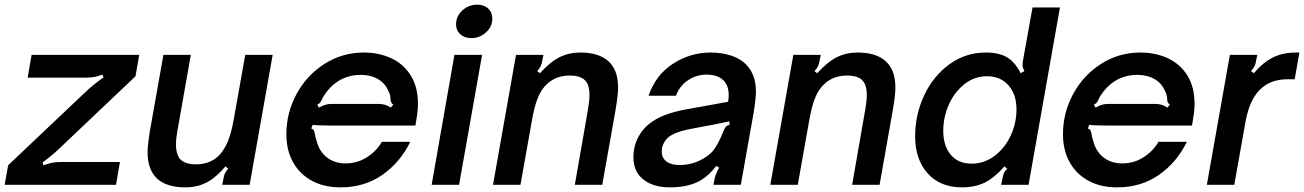

<svg xmlns="http://www.w3.org/2000/svg" viewBox="-30 -795 5610 826"><path d="M-10 0 5 -84 326 -388Q331 -393 354 -414Q377 -435 415 -462L411 -474Q389 -466 373.5 -463.5Q358 -461 339 -461H89L106 -559H569L553 -467L242 -172Q225 -155 203.5 -136Q182 -117 153 -96L157 -84Q180 -92 195.5 -95Q211 -98 229 -98H486L469 0Z M613 -81Q605 -106 605 -140Q605 -170 615 -232L673 -559H791L733 -231Q727 -197 727 -173Q727 -137 741 -115Q762 -88 813 -88Q872 -88 910 -124Q934 -148 950 -186Q966 -224 977 -289L1025 -559H1143L1044 0H926L931 -24Q933 -39 937.5 -49Q942 -59 952 -69L940 -79Q898 -30 858 -9.5Q818 11 768 11Q641 11 613 -81Z M1202 -217Q1202 -310 1246 -391Q1290 -472 1366.5 -520.5Q1443 -569 1535 -569Q1600 -569 1653 -544.5Q1706 -520 1737 -470.5Q1768 -421 1768 -349Q1768 -320 1762 -285L1757 -255H1387Q1335 -255 1315 -258L1309 -242Q1317 -240 1320 -234.5Q1323 -229 1325 -218Q1327 -202 1331 -193Q1342 -145 1375.5 -118.5Q1409 -92 1457 -92Q1507 -92 1548.5 -118.5Q1590 -145 1613 -185H1735Q1693 -98 1616 -43.5Q1539 11 1435 11Q1363 11 1310.5 -18Q1258 -47 1230 -98.5Q1202 -150 1202 -217ZM1342 -332Q1358 -341 1370.5 -344.5Q1383 -348 1398 -348H1597Q1613 -348 1625.5 -344.5Q1638 -341 1651 -332L1662 -345Q1655 -350 1653 -354.5Q1651 -359 1650.5 -363.5Q1650 -368 1650 -370Q1650 -386 1642 -401Q1628 -436 1596.5 -454.5Q1565 -473 1521 -473Q1477 -473 1440 -454.5Q1403 -436 1376 -401Q1361 -382 1355 -367Q1351 -359 1348 -354.5Q1345 -350 1335 -345Z M1945 0H1827L1925 -559H2044ZM1932 -690Q1932 -726 1959.5 -750.5Q1987 -775 2023 -775Q2052 -775 2070 -758.5Q2088 -742 2088 -715Q2088 -680 2060.5 -655.5Q2033 -631 1998 -631Q1969 -631 1950.5 -647.5Q1932 -664 1932 -690Z M2091 0 2190 -559H2308L2303 -535Q2301 -520 2296 -510Q2291 -500 2281 -489L2293 -480Q2336 -528 2376.5 -548.5Q2417 -569 2466 -569Q2591 -569 2621 -478Q2629 -451 2629 -418Q2629 -387 2619 -327L2561 0H2443L2500 -327Q2506 -362 2506 -386Q2506 -425 2492 -443Q2474 -470 2421 -470Q2362 -470 2324 -434Q2299 -412 2283.5 -373.5Q2268 -335 2257 -269L2209 0Z M2695 -118Q2695 -167 2717.5 -208Q2740 -249 2781 -275Q2829 -307 2919 -324L3102 -357Q3105 -368 3105 -387Q3105 -421 3088 -443Q3063 -474 3009 -474Q2966 -474 2929.5 -449.5Q2893 -425 2878 -383H2760Q2791 -473 2865.5 -521Q2940 -569 3027 -569Q3077 -569 3118 -555Q3159 -541 3184 -513Q3222 -471 3222 -401Q3222 -369 3211 -303L3157 0H3039L3043 -19Q3046 -42 3064 -74L3051 -81Q3023 -43 2986 -20Q2934 11 2852 11Q2780 11 2737.5 -23Q2695 -57 2695 -118ZM2975 -102Q3019 -122 3040 -149.5Q3061 -177 3082 -230Q3087 -243 3092.5 -249.5Q3098 -256 3108 -257V-273Q3029 -256 2992 -250L2934 -239Q2874 -227 2846 -205Q2817 -179 2817 -143Q2817 -115 2837.5 -100Q2858 -85 2895 -85Q2936 -85 2975 -102Z M3284 0 3383 -559H3501L3496 -535Q3494 -520 3489 -510Q3484 -500 3474 -489L3486 -480Q3529 -528 3569.5 -548.5Q3610 -569 3659 -569Q3784 -569 3814 -478Q3822 -451 3822 -418Q3822 -387 3812 -327L3754 0H3636L3693 -327Q3699 -362 3699 -386Q3699 -425 3685 -443Q3667 -470 3614 -470Q3555 -470 3517 -434Q3492 -412 3476.5 -373.5Q3461 -335 3450 -269L3402 0Z M3907 -209Q3907 -302 3946 -385Q3985 -468 4054.5 -518.5Q4124 -569 4211 -569Q4267 -569 4301.5 -549Q4336 -529 4361 -480L4377 -489Q4369 -505 4369 -518Q4369 -521 4371 -535L4412 -763H4530L4395 0H4277L4282 -24Q4285 -42 4289 -50.5Q4293 -59 4303 -69L4291 -79Q4248 -30 4206.5 -9.5Q4165 11 4108 11Q4015 11 3961 -49Q3907 -109 3907 -209ZM4343 -324Q4343 -389 4308.5 -428Q4274 -467 4216 -467Q4162 -467 4119 -433Q4076 -399 4052 -345Q4028 -291 4028 -232Q4028 -168 4060 -129.5Q4092 -91 4150 -91Q4205 -91 4249.5 -125Q4294 -159 4318.5 -212.5Q4343 -266 4343 -324Z M4543 -217Q4543 -310 4587 -391Q4631 -472 4707.5 -520.5Q4784 -569 4876 -569Q4941 -569 4994 -544.5Q5047 -520 5078 -470.5Q5109 -421 5109 -349Q5109 -320 5103 -285L5098 -255H4728Q4676 -255 4656 -258L4650 -242Q4658 -240 4661 -234.5Q4664 -229 4666 -218Q4668 -202 4672 -193Q4683 -145 4716.5 -118.5Q4750 -92 4798 -92Q4848 -92 4889.5 -118.5Q4931 -145 4954 -185H5076Q5034 -98 4957 -43.5Q4880 11 4776 11Q4704 11 4651.5 -18Q4599 -47 4571 -98.5Q4543 -150 4543 -217ZM4683 -332Q4699 -341 4711.5 -344.5Q4724 -348 4739 -348H4938Q4954 -348 4966.5 -344.5Q4979 -341 4992 -332L5003 -345Q4996 -350 4994 -354.5Q4992 -359 4991.5 -363.5Q4991 -368 4991 -370Q4991 -386 4983 -401Q4969 -436 4937.5 -454.5Q4906 -473 4862 -473Q4818 -473 4781 -454.5Q4744 -436 4717 -401Q4702 -382 4696 -367Q4692 -359 4689 -354.5Q4686 -350 4676 -345Z M5162 0 5261 -559H5379L5374 -535Q5372 -520 5367 -510Q5362 -500 5352 -489L5364 -480Q5405 -528 5447.5 -548.5Q5490 -569 5547 -569H5560L5540 -454H5509Q5442 -454 5400 -418Q5347 -375 5328 -270L5280 0Z"/></svg>

Font: Open Sauce Sans SemiBold Italic
Style: Regular
Weight: 600
Italic angle: -10°
Designer: Alfredo Marco Pradil
Foundry: Creative Sauce Fz LLC
Version: Version 1.477